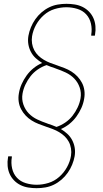

<svg xmlns="http://www.w3.org/2000/svg" viewBox="-20 -843 540 1006"><path d="M172 143Q150 143 128 139.5Q106 136 87 126.5Q68 117 53.5 102Q39 87 30.5 68Q22 49 20 26.5Q18 4 22 -18Q22 -19 22.5 -20.5Q23 -22 23 -24H42Q42 -22 42 -21Q42 -20 42 -19Q37 11 43.5 39.5Q50 68 68.5 88Q87 108 115 116.5Q143 125 172 125Q203 125 234 115.5Q265 106 290 84Q315 62 331 33Q347 4 352 -27Q355 -46 352 -65Q349 -84 340.5 -100Q332 -116 319 -128.5Q306 -141 290 -150.5Q274 -160 257 -166.5Q240 -173 222 -179Q202 -186 182.5 -193.5Q163 -201 145.5 -212Q128 -223 114 -238Q100 -253 90.5 -271Q81 -289 78 -310.5Q75 -332 79 -354Q83 -379 93.5 -402.5Q104 -426 119.5 -447.5Q135 -469 156 -486Q177 -503 201 -513Q183 -524 167.5 -538Q152 -552 142 -571Q132 -590 128.5 -611.5Q125 -633 129 -656Q133 -678 142 -700Q151 -722 165 -742Q179 -762 197.5 -778Q216 -794 237.5 -804.5Q259 -815 282 -819Q305 -823 328 -823Q350 -823 372 -819.5Q394 -816 413 -806.5Q432 -797 446.5 -782Q461 -767 469.5 -748Q478 -729 480 -706.5Q482 -684 478 -662Q478 -661 477.5 -659.5Q477 -658 477 -656H458Q458 -658 458 -659Q458 -660 458 -661Q463 -691 456.5 -719.5Q450 -748 431.5 -768Q413 -788 385 -796.5Q357 -805 328 -805Q297 -805 266 -795.5Q235 -786 210 -764Q185 -742 169 -713Q153 -684 148 -653Q145 -634 148 -615Q151 -596 159.5 -580Q168 -564 181 -551.5Q194 -539 210 -529.5Q226 -520 243 -513.5Q260 -507 278 -501Q298 -494 317.5 -486.5Q337 -479 354.5 -468Q372 -457 386 -442Q400 -427 409.5 -409Q419 -391 422 -369.5Q425 -348 421 -326Q417 -301 406.5 -277.5Q396 -254 380.5 -232.5Q365 -211 344 -194Q323 -177 299 -167Q317 -156 332.5 -142Q348 -128 358 -109Q368 -90 371.5 -68.5Q375 -47 371 -24Q367 -2 358 20Q349 42 335 62Q321 82 302.5 98Q284 114 262.5 124.5Q241 135 218 139Q195 143 172 143ZM276 -178Q300 -186 322 -201Q344 -216 360 -236.5Q376 -257 387 -280.5Q398 -304 402 -328Q407 -357 397.5 -384.5Q388 -412 369 -431.5Q350 -451 324.5 -463Q299 -475 272 -484L270 -485Q258 -489 246.5 -493Q235 -497 224 -502Q200 -494 178 -479Q156 -464 140 -443.5Q124 -423 113 -399.5Q102 -376 98 -352Q93 -323 102.5 -295.5Q112 -268 131 -248.5Q150 -229 175.5 -217Q201 -205 228 -196L230 -195Q242 -191 253.5 -187Q265 -183 276 -178Z"/></svg>

Font: Iosevka Slab Thin
Style: Italic
Weight: 100
Italic angle: -9°
Monospace: yes
Designer: Belleve Invis
Foundry: Belleve Invis
Version: Version 11.1.1; ttfautohint (v1.8.3)